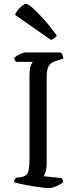

<svg xmlns="http://www.w3.org/2000/svg" viewBox="-20 -976 400 996"><path d="M232 0Q225 0 207.5 -2Q190 -4 167.5 -7.5Q145 -11 122 -15Q99 -19 80.5 -23.5Q62 -28 53 -31Q53 -38 56 -44Q59 -50 62 -54L88 -57Q106 -60 115.5 -68Q125 -76 129 -95Q133 -114 133 -148V-580Q133 -620 140 -636Q147 -652 150 -655H63Q61 -659 58 -662.5Q55 -666 53 -675Q58 -681 69.5 -687.5Q81 -694 93 -699Q105 -704 110 -704H296Q300 -700 304 -691.5Q308 -683 308 -672L268 -659Q250 -653 240 -643Q230 -633 226 -616.5Q222 -600 222 -572V-126Q222 -103 217 -86Q212 -69 206 -62L300 -52Q302 -50 304.5 -43.5Q307 -37 307 -31Q292 -18 270 -9Q248 0 232 0ZM244 -769 58 -899Q63 -912 73.5 -925Q84 -938 96 -947Q108 -956 115 -956Q125 -956 148.5 -935.5Q172 -915 205.5 -878Q239 -841 275 -791Q271 -785 261.5 -778Q252 -771 244 -769Z"/></svg>

Font: Texturina Medium 12pt Light
Style: Regular
Weight: 300
Version: Version 1.002